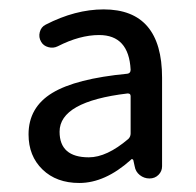

<svg xmlns="http://www.w3.org/2000/svg" viewBox="-20 -829 425 417"><path d="M152.3 -431.6Q102.5 -431.6 72.3 -460.9Q42 -490.2 42 -537.1Q42 -595.7 93.3 -627Q144.5 -658.2 256.8 -668.9Q263.7 -669.9 263.7 -677.7Q259.8 -752.9 195.3 -752.9Q153.3 -752.9 105.5 -728.5Q95.7 -723.6 85 -726.6Q74.2 -729.5 69.3 -738.3Q63.5 -748 66.4 -759.3Q69.3 -770.5 79.1 -775.4Q143.6 -808.6 205.1 -808.6Q332 -808.6 332 -660.2V-467.8Q332 -457 324.2 -449.2Q316.4 -441.4 304.7 -441.4Q293 -441.4 283.7 -448.7Q274.4 -456.1 272.5 -467.8L269.5 -481.4Q268.6 -483.4 266.6 -483.4Q264.6 -483.4 263.7 -481.4Q208 -431.6 152.3 -431.6ZM172.9 -487.3Q211.9 -487.3 258.8 -527.3Q263.7 -532.2 263.7 -539.1V-620.1Q263.7 -626 257.8 -626Q257.8 -626 256.8 -626Q109.4 -608.4 109.4 -543Q109.4 -487.3 172.9 -487.3Z"/></svg>

Font: Gen Jyuu Gothic Regular
Style: Regular
Weight: 400
Designer: [Source Han Sans]
Ryoko NISHIZUKA  (kana & ideographs); Paul D. Hunt (Latin, Greek & Cyrillic); Wenlong ZHANG  (bopomofo
Version: Version 1.002.20150607